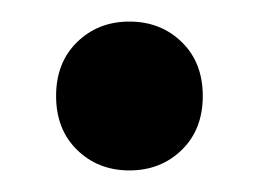

<svg xmlns="http://www.w3.org/2000/svg" viewBox="-20 -350 240 178"><path d="M32 -261Q32 -292 51.5 -311Q71 -330 100 -330Q129 -330 148.5 -311Q168 -292 168 -261Q168 -230 148.5 -211Q129 -192 100 -192Q71 -192 51.5 -211Q32 -230 32 -261Z"/></svg>

Font: AmikoRegular
Style: Regular
Weight: 400
Designer: Pablo Impallari, Rodrigo Fuenzalida, Andres Torresi
Foundry: Impallari Type
Version: Version 1.000; ttfautohint (v1.3)